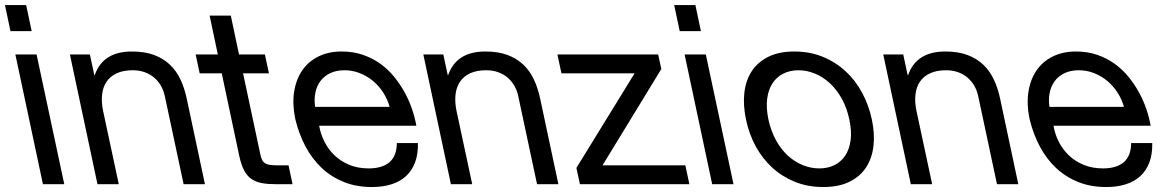

<svg xmlns="http://www.w3.org/2000/svg" viewBox="-29 -734 4611 765"><path d="M116.7 -517.1 227.1 0H142.1L32.2 -517.1ZM12.7 -609.9 -9.3 -713.9H75.2L97.2 -609.9Z M329.1 -517.1 346.7 -435.1H348.6Q381.3 -528.8 496.6 -528.8Q547.9 -528.8 585 -514.9Q622.1 -501 648.2 -476.1Q674.3 -451.2 690.4 -416.5Q706.5 -381.8 715.3 -339.8L787.6 0H702.6L627.9 -350.1Q623 -374 611.6 -393.3Q600.1 -412.6 583.7 -426Q567.4 -439.5 546.1 -446.8Q524.9 -454.1 500.5 -454.1Q461.9 -454.1 435.8 -441.9Q409.7 -429.7 395.3 -408Q380.9 -386.2 377.7 -356.4Q374.5 -326.7 381.8 -292L444.3 0H359.4L249.5 -517.1Z M1026.4 -517.1 1042.5 -441.9H939.5L1007.8 -121.1Q1010.7 -106 1015.4 -96.9Q1020 -87.9 1028.1 -83Q1036.1 -78.1 1048.8 -76.7Q1061.5 -75.2 1081.5 -75.2H1120.6L1136.7 0H1071.8Q1038.6 0 1014.4 -4.4Q990.2 -8.8 972.7 -21Q955.1 -33.2 943.6 -55.2Q932.1 -77.1 924.3 -112.8L854.5 -441.9H766.6L750.5 -517.1H838.9L806.2 -671.9H890.6L923.3 -517.1Z M1636.2 -164.1Q1637.2 -120.6 1625 -87.6Q1612.8 -54.7 1589.1 -32.7Q1565.4 -10.7 1531 0.2Q1496.6 11.2 1452.6 11.2Q1390.6 11.2 1340.6 -9Q1290.5 -29.3 1252.4 -65.2Q1214.4 -101.1 1188 -150.9Q1161.6 -200.7 1147.5 -259.8Q1135.3 -318.4 1142.8 -367.7Q1150.4 -417 1174.8 -452.9Q1199.2 -488.8 1239.5 -508.8Q1279.8 -528.8 1332.5 -528.8Q1378.4 -528.8 1416.7 -515.6Q1455.1 -502.4 1486.3 -480Q1517.6 -457.5 1541.7 -427.7Q1565.9 -397.9 1583.7 -365.2Q1601.6 -332.5 1613 -298.3Q1624.5 -264.2 1629.9 -232.9H1242.7Q1248.5 -199.2 1264.2 -168.5Q1279.8 -137.7 1304.7 -114.3Q1329.6 -90.8 1363.5 -76.9Q1397.5 -63 1439.9 -63Q1494.1 -63 1522.9 -87.9Q1551.8 -112.8 1552.2 -164.1ZM1523.4 -308.1Q1515.1 -338.4 1498 -365Q1481 -391.6 1457.3 -411.4Q1433.6 -431.2 1404.5 -442.6Q1375.5 -454.1 1343.8 -454.1Q1311 -454.1 1286.9 -442.6Q1262.7 -431.2 1247.8 -411.1Q1232.9 -391.1 1227.5 -364.7Q1222.2 -338.4 1226.6 -308.1Z M1737.3 -517.1 1754.9 -435.1H1756.8Q1789.6 -528.8 1904.8 -528.8Q1956.1 -528.8 1993.2 -514.9Q2030.3 -501 2056.4 -476.1Q2082.5 -451.2 2098.6 -416.5Q2114.7 -381.8 2123.5 -339.8L2195.8 0H2110.8L2036.1 -350.1Q2031.2 -374 2019.8 -393.3Q2008.3 -412.6 1991.9 -426Q1975.6 -439.5 1954.3 -446.8Q1933.1 -454.1 1908.7 -454.1Q1870.1 -454.1 1844 -441.9Q1817.9 -429.7 1803.5 -408Q1789.1 -386.2 1785.9 -356.4Q1782.7 -326.7 1790 -292L1852.5 0H1767.6L1657.7 -517.1Z M2499.5 -441.9H2208L2191.9 -517.1H2593.3L2606 -459L2371.6 -75.2H2701.7L2717.8 0H2281.7L2267.6 -64.9Z M2783.2 -517.1 2893.6 0H2808.6L2698.7 -517.1ZM2679.2 -609.9 2657.2 -713.9H2741.7L2763.7 -609.9Z M2943.4 -257.8Q2931.2 -314.9 2936.8 -364.5Q2942.4 -414.1 2966.3 -450.4Q2990.2 -486.8 3032.5 -507.8Q3074.7 -528.8 3136.2 -528.8Q3197.8 -528.8 3249 -507.8Q3300.3 -486.8 3339.8 -450.4Q3379.4 -414.1 3406 -364.5Q3432.6 -314.9 3444.8 -257.8Q3457 -200.7 3451.2 -151.6Q3445.3 -102.5 3421.4 -66.4Q3397.5 -30.3 3355 -9.5Q3312.5 11.2 3251 11.2Q3189.5 11.2 3138.2 -9.5Q3086.9 -30.3 3047.6 -66.4Q3008.3 -102.5 2981.7 -151.6Q2955.1 -200.7 2943.4 -257.8ZM3032.7 -257.8Q3043 -210.9 3063.2 -174.6Q3083.5 -138.2 3110.6 -113.5Q3137.7 -88.9 3169.9 -75.9Q3202.1 -63 3235.4 -63Q3268.6 -63 3295.2 -75.9Q3321.8 -88.9 3338.4 -113.5Q3355 -138.2 3360.1 -174.6Q3365.2 -210.9 3355 -257.8Q3345.2 -304.7 3324.7 -341.3Q3304.2 -377.9 3277.1 -402.8Q3250 -427.7 3217.8 -440.9Q3185.5 -454.1 3152.3 -454.1Q3119.1 -454.1 3092.5 -440.9Q3065.9 -427.7 3049.3 -402.8Q3032.7 -377.9 3027.8 -341.3Q3022.9 -304.7 3032.7 -257.8Z M3569.8 -517.1 3587.4 -435.1H3589.4Q3622.1 -528.8 3737.3 -528.8Q3788.6 -528.8 3825.7 -514.9Q3862.8 -501 3888.9 -476.1Q3915 -451.2 3931.2 -416.5Q3947.3 -381.8 3956.1 -339.8L4028.3 0H3943.4L3868.7 -350.1Q3863.8 -374 3852.3 -393.3Q3840.8 -412.6 3824.5 -426Q3808.1 -439.5 3786.9 -446.8Q3765.6 -454.1 3741.2 -454.1Q3702.6 -454.1 3676.5 -441.9Q3650.4 -429.7 3636 -408Q3621.6 -386.2 3618.4 -356.4Q3615.2 -326.7 3622.6 -292L3685.1 0H3600.1L3490.2 -517.1Z M4562 -164.1Q4563 -120.6 4550.8 -87.6Q4538.6 -54.7 4514.9 -32.7Q4491.2 -10.7 4456.8 0.2Q4422.4 11.2 4378.4 11.2Q4316.4 11.2 4266.4 -9Q4216.3 -29.3 4178.2 -65.2Q4140.1 -101.1 4113.8 -150.9Q4087.4 -200.7 4073.2 -259.8Q4061 -318.4 4068.6 -367.7Q4076.2 -417 4100.6 -452.9Q4125 -488.8 4165.3 -508.8Q4205.6 -528.8 4258.3 -528.8Q4304.2 -528.8 4342.5 -515.6Q4380.9 -502.4 4412.1 -480Q4443.4 -457.5 4467.5 -427.7Q4491.7 -397.9 4509.5 -365.2Q4527.3 -332.5 4538.8 -298.3Q4550.3 -264.2 4555.7 -232.9H4168.5Q4174.3 -199.2 4189.9 -168.5Q4205.6 -137.7 4230.5 -114.3Q4255.4 -90.8 4289.3 -76.9Q4323.2 -63 4365.7 -63Q4419.9 -63 4448.7 -87.9Q4477.5 -112.8 4478 -164.1ZM4449.2 -308.1Q4440.9 -338.4 4423.8 -365Q4406.7 -391.6 4383.1 -411.4Q4359.4 -431.2 4330.3 -442.6Q4301.3 -454.1 4269.5 -454.1Q4236.8 -454.1 4212.6 -442.6Q4188.5 -431.2 4173.6 -411.1Q4158.7 -391.1 4153.3 -364.7Q4147.9 -338.4 4152.3 -308.1Z"/></svg>

Font: XB Khoramshahr
Style: Oblique
Weight: 400
Italic angle: 12°
Designer: Behnam
Foundry: Irmug
Version: Version 8.005 2009